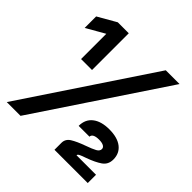

<svg xmlns="http://www.w3.org/2000/svg" viewBox="-187 -865 1016 1016"><g transform="rotate(45 321.5 -357.0)"><path d="M24 -569V-655L127 -714H209V-439H127V-628ZM113 0H10L486 -714H589ZM469 -132Q506 -145 524 -155Q542 -165 542 -180Q542 -192 530 -198.5Q518 -205 496 -205Q473 -205 461 -198.5Q449 -192 449 -180H368Q368 -229 402 -255.5Q436 -282 496 -282Q557 -282 590.5 -256Q624 -230 624 -184Q624 -146 595 -126Q566 -106 516 -88Q492 -80 481 -74.5Q470 -69 470 -62H616V0H367V-52Q367 -81 393 -97.5Q419 -114 469 -132Z"/></g></svg>

Font: Non Bureau Extended
Style: Bold
Weight: 700
Width: 7
Designer: Jona Saucedo
Foundry: Non Foundry
Version: Version 1.000; ttfautohint (v1.8.4)